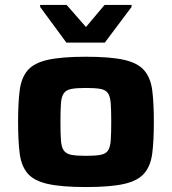

<svg xmlns="http://www.w3.org/2000/svg" viewBox="-20 -747 694 775"><path d="M327 8Q229 8 173 -4.5Q117 -17 91.5 -47Q66 -77 59.5 -127.5Q53 -178 53 -255Q53 -332 59.5 -382.5Q66 -433 91.5 -463Q117 -493 173 -505.5Q229 -518 327 -518Q425 -518 480.5 -505.5Q536 -493 562 -463Q588 -433 594.5 -382.5Q601 -332 601 -255Q601 -178 594.5 -127.5Q588 -77 562 -47Q536 -17 480.5 -4.5Q425 8 327 8ZM327 -118Q365 -118 386 -122Q407 -126 416 -139.5Q425 -153 427 -180.5Q429 -208 429 -255Q429 -302 427 -329.5Q425 -357 416 -370.5Q407 -384 386 -388Q365 -392 327 -392Q289 -392 268 -388Q247 -384 237.5 -370.5Q228 -357 226 -329.5Q224 -302 224 -255Q224 -208 226 -180.5Q228 -153 237.5 -139.5Q247 -126 268 -122Q289 -118 327 -118ZM248 -575 142 -719V-727H249L327 -638L402 -727H511V-719L403 -575Z"/></svg>

Font: Saira Expanded
Style: Bold
Weight: 700
Width: 7
Designer: Hector Gatti with collaboration of the Omnibus-Type team
Foundry: Omnibus-Type
Version: Version 1.100; ttfautohint (v1.8.3)